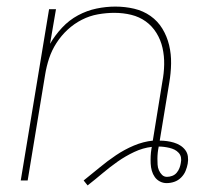

<svg xmlns="http://www.w3.org/2000/svg" viewBox="-20 -548 640 583"><path d="M246 15 234 0Q258 -19 282 -39Q306 -59 332 -76.5Q358 -94 386.5 -106Q415 -118 444 -121L473 -300Q478 -326 478.5 -352Q479 -378 473.5 -402.5Q468 -427 455 -448Q442 -469 422.5 -483Q403 -497 378.5 -503Q354 -509 327 -509Q303 -509 277.5 -504.5Q252 -500 228.5 -488Q205 -476 185.5 -458Q166 -440 151.5 -417.5Q137 -395 129 -370.5Q121 -346 117 -321L64 0H43L129 -520H150L132 -415Q147 -441 168.5 -464Q190 -487 217 -501.5Q244 -516 273 -522Q302 -528 330 -528Q360 -528 387.5 -521.5Q415 -515 437 -499.5Q459 -484 473 -461Q487 -438 493.5 -411Q500 -384 499.5 -355Q499 -326 494 -297L465 -121Q476 -121 487 -119.5Q498 -118 508 -115Q518 -112 527 -106.5Q536 -101 542.5 -92.5Q549 -84 550.5 -73Q552 -62 550 -51Q548 -40 543.5 -29Q539 -18 530 -9Q521 0 509.5 4Q498 8 486 8Q475 8 465.5 3Q456 -2 450 -10.5Q444 -19 441 -29.5Q438 -40 437.5 -51.5Q437 -63 437.5 -74Q438 -85 440 -97L441 -102Q414 -99 387.5 -86.5Q361 -74 337.5 -57.5Q314 -41 291.5 -22Q269 -3 246 15ZM487 -11Q495 -11 503 -14Q511 -17 516.5 -23.5Q522 -30 525 -38Q528 -46 529 -53Q531 -62 529.5 -70Q528 -78 522.5 -84Q517 -90 510 -93.5Q503 -97 494.5 -99Q486 -101 478 -102Q470 -103 462 -103Q460 -94 459 -84.5Q458 -75 458 -66Q458 -57 458.5 -48Q459 -39 462.5 -31Q466 -23 472 -17Q478 -11 487 -11Z"/></svg>

Font: Iosevka Thin Extended
Style: Italic
Weight: 100
Width: 7
Italic angle: -9°
Monospace: yes
Designer: Belleve Invis
Foundry: Belleve Invis
Version: Version 32.5.0; ttfautohint (v1.8.4)